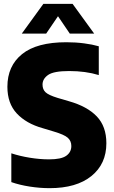

<svg xmlns="http://www.w3.org/2000/svg" viewBox="-20 -970 593 1000"><path d="M238.5 10Q188 10 135 1.8Q82 -6.5 39 -21.5V-171.5Q83 -157 135.2 -148.5Q187.5 -140 236 -140Q299 -140 325.2 -158.8Q351.5 -177.5 351.5 -209.5Q351.5 -236 333 -252.5Q314.5 -269 260 -285L202 -302.5Q116.5 -326.5 67.5 -379Q18.5 -431.5 18.5 -518Q18.5 -626.5 95 -688.2Q171.5 -750 325.5 -750Q374.5 -750 418 -744.2Q461.5 -738.5 494.5 -729V-579Q426 -600 340.5 -600Q260 -600 230.8 -579.8Q201.5 -559.5 201.5 -529.5Q201.5 -504.5 217.2 -489.5Q233 -474.5 280.5 -460L338.5 -443Q434 -416 484 -363.8Q534 -311.5 534 -224Q534 -116 456 -53Q378 10 238.5 10ZM93.5 -795 206 -950H358L470.5 -795H343.5L282 -885.5L220.5 -795Z"/></svg>

Font: Encode Sans SmCnd XBd
Style: Regular
Weight: 800
Width: 4
Designer: Multiple Designers
Foundry: Impallari Type
Version: Version 3.002; ttfautohint (v1.8.3) -l 8 -r 50 -G 200 -x 14 